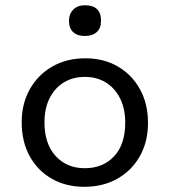

<svg xmlns="http://www.w3.org/2000/svg" viewBox="-20 -705 654 740"><path d="M305 15Q234.1 15 179.8 -16Q125.4 -46.9 94.5 -102.9Q63.6 -158.9 63.6 -233.9Q63.6 -305.5 95 -361.2Q126.4 -417 181.6 -448.6Q236.8 -480.3 309 -480.3Q380.2 -480.3 434.4 -448.6Q488.6 -417 519.5 -361Q550.4 -305 550.4 -231.4Q550.4 -158.4 519 -103Q487.6 -47.5 432.4 -16.3Q377.2 15 305 15ZM307 -56.7Q376.3 -56.7 419.5 -102.3Q462.6 -148 462.6 -232.5Q462.6 -285.8 443 -325.3Q423.5 -364.8 388.6 -386.7Q353.7 -408.6 307 -408.6Q260.9 -408.6 226 -387.3Q191.2 -366.1 171.3 -326.7Q151.4 -287.4 151.4 -232.8Q151.4 -151.3 194.2 -104Q237 -56.7 307 -56.7ZM306.6 -566.3Q278 -566.3 261.9 -581.2Q245.9 -596.2 245.9 -624.9Q245.9 -651.4 262.5 -668.1Q279 -684.7 307.6 -684.7Q369.4 -684.7 369.4 -624.9Q369.4 -596.2 352.7 -581.2Q336 -566.3 306.6 -566.3Z"/></svg>

Font: Intel One Mono Light
Style: Regular
Weight: 300
Monospace: yes
Designer: Fred Shallcrass
Foundry: Frere-Jones Type LLC
Version: Version 1.004